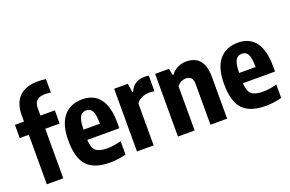

<svg xmlns="http://www.w3.org/2000/svg" viewBox="-102 -1191 2381 1574"><g transform="rotate(-20 1089.0 -404.0)"><path d="M83 0V-432H4V-547H83V-602.5Q83 -705.5 137.8 -761.8Q192.5 -818 302.5 -818Q319 -818 337.2 -816.8Q355.5 -815.5 371.5 -812.5V-695.5Q345.5 -699.5 323.5 -699.5Q272 -699.5 249.2 -678.2Q226.5 -657 226.5 -611V-547H352V-432H226.5V0Z M633.5 10.5Q496.5 10.5 433.8 -56Q371 -122.5 371 -275.5Q371 -415 429.2 -485.2Q487.5 -555.5 593 -555.5Q693.5 -555.5 746.2 -485Q799 -414.5 799 -271.5V-228.5H519Q522 -159 551.5 -133Q581 -107 651.5 -107Q680 -107 710 -111.8Q740 -116.5 772.5 -125V-8Q699.5 10.5 633.5 10.5ZM592.5 -459Q570 -459 553.8 -447.2Q537.5 -435.5 528.5 -405Q519.5 -374.5 519 -318H662.5Q661.5 -374.5 653.5 -405Q645.5 -435.5 630 -447.2Q614.5 -459 592.5 -459Z M869.5 0V-547H989L1000.5 -471H1007.5Q1027 -516.5 1060.8 -535.5Q1094.5 -554.5 1136 -554.5Q1146 -554.5 1156 -553.5Q1166 -552.5 1173 -551V-415.5Q1161.5 -417.5 1149.8 -418.2Q1138 -419 1126.5 -419Q1093 -419 1062 -404.8Q1031 -390.5 1015 -365.5V0Z M1227 0V-547H1348L1359 -489H1365.5Q1417 -555.5 1502.5 -555.5Q1546 -555.5 1580.8 -537.2Q1615.5 -519 1635.8 -477Q1656 -435 1656 -364V0H1510.5V-353.5Q1510.5 -395 1493.8 -410.5Q1477 -426 1450.5 -426Q1430.5 -426 1408.5 -416.2Q1386.5 -406.5 1372.5 -385V0Z M1991.5 10.5Q1854.5 10.5 1791.8 -56Q1729 -122.5 1729 -275.5Q1729 -415 1787.2 -485.2Q1845.5 -555.5 1951 -555.5Q2051.5 -555.5 2104.2 -485Q2157 -414.5 2157 -271.5V-228.5H1877Q1880 -159 1909.5 -133Q1939 -107 2009.5 -107Q2038 -107 2068 -111.8Q2098 -116.5 2130.5 -125V-8Q2057.5 10.5 1991.5 10.5ZM1950.5 -459Q1928 -459 1911.8 -447.2Q1895.5 -435.5 1886.5 -405Q1877.5 -374.5 1877 -318H2020.5Q2019.5 -374.5 2011.5 -405Q2003.5 -435.5 1988 -447.2Q1972.5 -459 1950.5 -459Z"/></g></svg>

Font: Encode Sans Cnd
Style: Bold
Weight: 700
Width: 3
Designer: Multiple Designers
Foundry: Impallari Type
Version: Version 3.002; ttfautohint (v1.8.3) -l 8 -r 50 -G 200 -x 14 